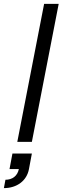

<svg xmlns="http://www.w3.org/2000/svg" viewBox="-58 -730 322 988"><path d="M31 0H106L244 -710H169ZM-30 195 -38 238C29 238 80 200 91 140L106 60H6L-9 140H39C32 175 6 195 -30 195Z"/></svg>

Font: Uncut Sans
Style: Italic
Weight: 400
Italic angle: -11°
Designer: Kasper Nordkvist
Foundry: UNCUT.wtf
Version: Version 1.304;Glyphs 3.2 (3246)